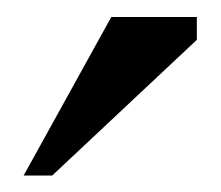

<svg xmlns="http://www.w3.org/2000/svg" viewBox="-20 -785 265 230"><path d="M113.3 -764.6H215.8V-737.3L42.5 -574.7H8.3Z"/></svg>

Font: Arian AMU Serif
Style: Regular
Weight: 400
Designer: Ruben Hakobyan (Tarumian)
Foundry: Ruben Hakobyan (Tarumian)
Version: Version 1.002